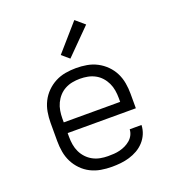

<svg xmlns="http://www.w3.org/2000/svg" viewBox="-139 -866 878 979"><g transform="rotate(-20 300.0 -376.5)"><path d="M301 8Q271 8 242 3Q213 -2 187 -15Q161 -28 140 -49.5Q119 -71 106 -97Q93 -123 88 -152Q83 -181 83 -210V-310Q83 -339 88 -368Q93 -397 106 -423Q119 -449 140 -470Q161 -491 187 -504.5Q213 -518 242 -523Q271 -528 300 -528Q329 -528 358 -523Q387 -518 413 -504.5Q439 -491 460 -470Q481 -449 494 -423Q507 -397 512 -368Q517 -339 517 -310V-231H147V-210Q147 -189 150.5 -168Q154 -147 163 -128Q172 -109 186.5 -93.5Q201 -78 219.5 -68Q238 -58 259 -54Q280 -50 301 -50Q317 -50 333 -51Q349 -52 365 -56Q381 -60 395.5 -67Q410 -74 422.5 -84.5Q435 -95 442.5 -109.5Q450 -124 451 -141H515Q514 -116 504.5 -93.5Q495 -71 478.5 -53Q462 -35 441 -23Q420 -11 396.5 -4Q373 3 349 5.5Q325 8 301 8ZM147 -289H453V-310Q453 -331 449.5 -352Q446 -373 437 -392Q428 -411 414 -426.5Q400 -442 381.5 -452Q363 -462 342 -466Q321 -470 300 -470Q279 -470 258 -466Q237 -462 218.5 -452Q200 -442 186 -426.5Q172 -411 163 -392Q154 -373 150.5 -352Q147 -331 147 -310ZM290 -583 250 -617 376 -761 425 -719Z"/></g></svg>

Font: Iosevka Light Extended
Style: Regular
Weight: 300
Width: 7
Monospace: yes
Designer: Belleve Invis
Foundry: Belleve Invis
Version: Version 32.5.0; ttfautohint (v1.8.4)